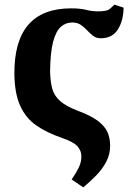

<svg xmlns="http://www.w3.org/2000/svg" viewBox="-20 -585 585 828"><path d="M42 -266Q40 -549 287 -549Q326 -549 351.5 -542.5Q377 -536 402 -536Q440 -536 452 -545.5Q464 -555 473 -565L513 -552Q512 -495 488 -457.5Q464 -420 415 -420Q395 -420 381.5 -430.5Q368 -441 356 -454Q344 -467 329 -477.5Q314 -488 291 -488Q263 -488 242 -469Q221 -450 209 -404.5Q197 -359 196 -277Q197 -234 205 -203.5Q213 -173 238.5 -150Q264 -127 314 -108Q373 -86 403 -63Q433 -40 444 -14Q455 12 455 43Q455 81 438 113Q421 145 394.5 172Q368 199 339 223L289 189Q309 160 320 137Q331 114 331 89Q331 66 314.5 46.5Q298 27 245 9Q181 -13 136 -44.5Q91 -76 67 -129Q43 -182 42 -266Z"/></svg>

Font: Noto Serif
Style: Bold
Weight: 700
Designer: Monotype Design Team
Foundry: Monotype Imaging Inc.
Version: Version 2.014